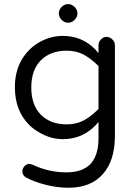

<svg xmlns="http://www.w3.org/2000/svg" viewBox="-20 -676 656 926"><path d="M277.3 -580.1Q291 -566.4 308.6 -566.4Q326.2 -566.4 339.8 -580.1Q353.5 -593.8 353.5 -611.3Q353.5 -628.9 339.8 -642.6Q326.2 -656.2 308.6 -656.2Q291 -656.2 277.3 -642.6Q263.7 -628.9 263.7 -611.3Q263.7 -593.8 277.3 -580.1ZM309.6 229.5Q418 229.5 475.6 164.1Q534.2 99.6 534.2 -21.5V-458Q534.2 -473.6 522 -485.8Q509.8 -498 494.1 -498Q478.5 -498 466.8 -485.8Q455.1 -473.6 455.1 -458V-419.9Q441.4 -435.5 438.5 -438.5Q375 -502.9 283.2 -502.9Q225.6 -502.9 172.9 -474.1Q120.1 -445.3 86.9 -391.6Q51.8 -334 51.8 -254.9Q51.8 -142.6 121.1 -73.2Q143.6 -50.8 174.8 -34.2Q226.6 -4.9 283.2 -4.9Q378.9 -4.9 444.3 -75.2L455.1 -87.9V-8.8Q455.1 75.2 414.1 117.2Q375 155.3 300.8 155.3Q214.8 155.3 136.7 118.2Q126 115.2 122.1 114.3Q108.4 114.3 98.6 125Q87.9 136.7 87.9 149.4Q87.9 168.9 103.5 178.7Q141.6 200.2 198.7 214.8Q255.9 229.5 309.6 229.5ZM301.8 -76.2Q223.6 -76.2 177.2 -122.6Q130.9 -168.9 130.9 -253.9Q130.9 -338.9 177.2 -385.3Q223.6 -431.6 301.8 -431.6Q346.7 -431.6 382.3 -413.1Q418 -394.5 455.1 -357.4V-150.4Q418 -113.3 382.8 -94.7Q346.7 -76.2 301.8 -76.2Z"/></svg>

Font: FakePearl
Style: Light
Weight: 350
Version: Version 1.2